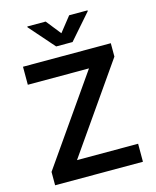

<svg xmlns="http://www.w3.org/2000/svg" viewBox="-136 -1044 926 1137"><g transform="rotate(-15 326.5 -475.5)"><path d="M58.2 0V-82L431.1 -616.8H56.1V-727.3H594.5V-645.2L221.9 -110.4H596.6V0ZM255 -951 327.1 -860.1 399.1 -951H511.7V-946L377.5 -792.6H277L142.4 -946V-951Z"/></g></svg>

Font: Inter Zeller Semi Bold
Style: Regular
Weight: 600
Designer: Rasmus Andersson; Joe Bland
Foundry: zeller
Version: Version 3.015;git-dec3a8cb1